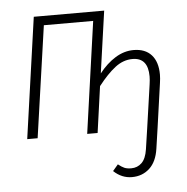

<svg xmlns="http://www.w3.org/2000/svg" viewBox="-52 -573 806 826"><g transform="rotate(-5 351.0 -160.0)"><path d="M643 -227Q643 -211 640 -191L613 0L600 89Q592 145 561 173.5Q530 202 485 202Q441 202 406 169L429 142Q444 154 455.5 159Q467 164 485 164Q512 164 530.5 146Q549 128 555 88L568 0L595 -188Q598 -208 598 -223Q598 -304 531 -304Q491 -304 456 -277Q421 -250 382 -200L354 0H309L377 -482H164L95 0H50L124 -522H428L390 -254Q422 -295 460 -318.5Q498 -342 539 -342Q589 -342 616 -312Q643 -282 643 -227Z"/></g></svg>

Font: Fira Sans Extra Condensed ExtraLight
Style: Italic
Weight: 275
Width: 3
Italic angle: -8°
Designer: Carrois Corporate & Edenspiekermann AG
Foundry: Carrois Corporate GbR & Edenspiekermann AG
Version: Version 4.203